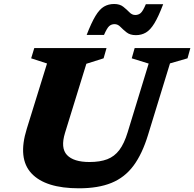

<svg xmlns="http://www.w3.org/2000/svg" viewBox="-20 -954 998 986"><path d="M314 -272Q290 -194 324 -158Q358 -122 439.5 -122Q493.5 -122 530.8 -136.2Q568 -150.5 593 -183.8Q618 -217 635.5 -274.5L743.5 -627.5L656.5 -654.5L671.5 -707H957.5L943 -654.5L853 -628.5L740.5 -262Q710.5 -163.5 665.5 -103Q620.5 -42.5 552.5 -14.8Q484.5 13 385.5 13Q213.5 13 141.8 -63.5Q70 -140 117.5 -292.5L221.5 -628L140 -654.5L156 -707H527L512 -654.5L423.5 -626.5ZM818 -932.5Q794 -869 773 -834.5Q752 -800 729.2 -786.8Q706.5 -773.5 678 -773.5Q648 -773.5 630 -787.8Q612 -802 598.5 -816Q585 -830 568.5 -830Q552 -830 540.8 -820Q529.5 -810 514 -774.5H425Q449.5 -838 470.5 -872.5Q491.5 -907 514.2 -920.2Q537 -933.5 566 -933.5Q595.5 -933.5 613.2 -919.2Q631 -905 644.5 -891Q658 -877 674.5 -877Q691 -877 702.5 -887Q714 -897 729 -932.5Z"/></svg>

Font: Newsreader Caption
Style: Bold Italic
Weight: 700
Italic angle: -17°
Designer: Hugues Gentile
Foundry: Production Type
Version: Version 1.001